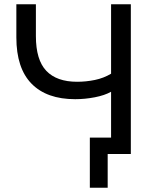

<svg xmlns="http://www.w3.org/2000/svg" viewBox="-20 -725 730 904"><path d="M487 159H403V-77H503V-293Q473 -276 426.5 -267Q380 -258 334 -258Q200 -258 128.5 -331Q57 -404 57 -549V-705H149V-555Q149 -443 198 -391.5Q247 -340 343 -340Q385 -340 426.5 -348.5Q468 -357 503 -378V-705H596V0H487Z"/></svg>

Font: Nunito Sans Medium
Style: Regular
Weight: 500
Designer: Vernon Adams
Foundry: Vernon Adams
Version: Version 3.101; ttfautohint (v1.8.4.7-5d5b);gftools[0.9.27]